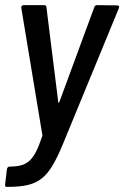

<svg xmlns="http://www.w3.org/2000/svg" viewBox="-20 -529 484 748"><path d="M5 199H10C135 199 169 165 224 35L443 -497C446 -504 443 -508 436 -508L358 -509C353 -509 348 -506 347 -500L211 -131C210 -127 208 -128 207 -131L161 -500C161 -506 158 -509 152 -509H73C66 -509 62 -505 63 -498L145 -3C145 -2 145 1 144 3C112 99 87 119 19 120H18C12 120 8 124 7 130L0 189C-1 195 1 199 5 199Z"/></svg>

Font: Barlow Semi Condensed Medium
Style: Italic
Weight: 500
Width: 4
Italic angle: -7°
Designer: Jeremy Tribby
Foundry: Tribby Type
Version: Version 1.422;hotconv 1.0.109;makeotfexe 2.5.65596